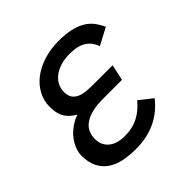

<svg xmlns="http://www.w3.org/2000/svg" viewBox="-147 -653 793 793"><g transform="rotate(-45 250.0 -256.0)"><path d="M415 -79.1Q398.9 -58.6 378.9 -41.5Q358.9 -24.4 334 -11.7Q309.1 1 278.8 8.1Q248.5 15.1 211.9 15.1Q172.4 15.1 139.6 8.1Q106.9 1 83.3 -15.6Q59.6 -32.2 46.4 -58.8Q33.2 -85.4 33.2 -125Q33.2 -142.6 40.3 -161.6Q47.4 -180.7 60.8 -198.7Q74.2 -216.8 94.5 -231.9Q114.7 -247.1 141.1 -256.8Q128.4 -264.2 117.7 -273.2Q106.9 -282.2 99.1 -294.2Q91.3 -306.2 87.2 -322.5Q83 -338.9 83 -360.8Q83 -395 98.9 -425.3Q114.7 -455.6 143.3 -478Q171.9 -500.5 212.2 -513.7Q252.4 -526.9 301.8 -526.9Q342.3 -526.9 371.6 -520.3Q400.9 -513.7 421.9 -501.2Q442.9 -488.8 456.8 -470.7Q470.7 -452.6 481 -430.2L407.2 -391.1Q401.4 -406.2 392.6 -418.5Q383.8 -430.7 370.8 -439.2Q357.9 -447.8 339.8 -452.4Q321.8 -457 296.9 -457Q266.1 -457 242.2 -449.5Q218.3 -441.9 201.7 -429Q185.1 -416 176.5 -398.7Q168 -381.3 168 -361.8Q168 -339.8 177 -327.1Q186 -314.5 201.4 -307.9Q216.8 -301.3 237.8 -299.6Q258.8 -297.9 282.2 -297.9H388.2L373 -228H263.2Q224.1 -228 197 -220.9Q169.9 -213.9 153.1 -201.4Q136.2 -189 128.7 -171.9Q121.1 -154.8 121.1 -134.8Q121.1 -113.3 129.2 -98.1Q137.2 -83 150.4 -73.5Q163.6 -64 180.4 -59.6Q197.3 -55.2 214.8 -55.2Q239.7 -55.2 260 -59.8Q280.3 -64.5 297.6 -73.5Q314.9 -82.5 329.6 -95.2Q344.2 -107.9 357.9 -124Z"/></g></svg>

Font: Clear Sans
Style: Italic
Weight: 400
Italic angle: -12°
Foundry: Intel Corporation
Version: Version 1.00